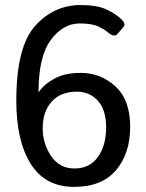

<svg xmlns="http://www.w3.org/2000/svg" viewBox="-20 -729 582 764"><path d="M44.9 -327.6Q44.9 -542.5 119.6 -625.7Q194.3 -709 301.3 -709Q362.3 -709 398.9 -693.4Q435.5 -677.7 461.9 -653.3Q482.4 -634.3 471.2 -621.6L448.2 -594.7Q434.6 -579.1 412.6 -597.7Q394.5 -613.3 369.1 -624.5Q343.8 -635.7 296.9 -635.7Q231 -635.7 182.1 -569.8Q133.3 -503.9 133.3 -362.8H134.3Q156.2 -394.5 197.5 -416.7Q238.8 -439 301.8 -439Q379.9 -439 439 -385.5Q498 -332 498 -224.6Q498 -118.2 441.7 -51.8Q385.3 14.6 274.9 14.6Q159.7 14.6 102.3 -76.9Q44.9 -168.5 44.9 -327.6ZM149.9 -218.3Q149.9 -157.7 183.3 -108.2Q216.8 -58.6 275.9 -58.6Q336.9 -58.6 369.6 -104.5Q402.3 -150.4 402.3 -221.7Q402.3 -292.5 369.1 -328.4Q335.9 -364.3 286.1 -364.3Q221.7 -364.3 185.8 -324.7Q149.9 -285.2 149.9 -218.3Z"/></svg>

Font: Istok
Style: Regular
Weight: 500
Designer: Andrey V. Panov
Foundry: Andrey V. Panov
Version: Version 1.0.3